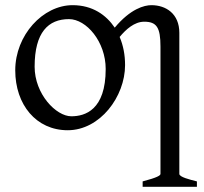

<svg xmlns="http://www.w3.org/2000/svg" viewBox="-20 -489 791 743"><path d="M256 -39C197 -39 114 -125 114 -231C114 -364 167 -415 247 -415C314 -415 389 -328 389 -222C389 -63 309 -39 256 -39ZM674 184V-362C674 -436 622 -469 566 -469C538 -469 485 -455 424 -382C391 -431 338 -469 261 -469C146 -469 39 -353 39 -217C39 -84 120 15 242 15C367 15 464 -115 464 -237C464 -277 457 -313 443 -346C467 -375 500 -405 538 -405C586 -405 601 -383 601 -309V184C601 190 589 198 532 213V234H742V213C714 206 674 196 674 184Z"/></svg>

Font: Temporarium
Style: Regular
Weight: 400
Version: Version 1.1